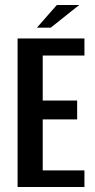

<svg xmlns="http://www.w3.org/2000/svg" viewBox="-20 -744 377 764"><path d="M50 0V-591H316V-523H150V-344H287V-269H150V-66H316V0ZM127 -634 206 -724H295L182 -634Z"/></svg>

Font: Alumni Sans SemiBold
Style: Regular
Weight: 600
Designer: Robert E. Leuschke
Foundry: Robert E. Leuschke
Version: Version 1.018